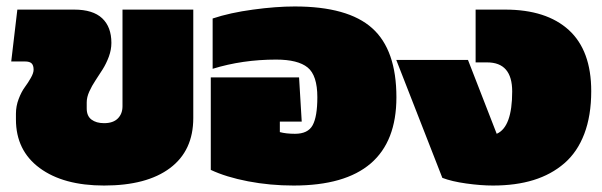

<svg xmlns="http://www.w3.org/2000/svg" viewBox="-20 -570 1882 600"><path d="M305.2 9.8Q178.2 9.8 104 -44.9Q29.8 -99.6 29.8 -196.8V-214.8Q29.8 -238.3 38.3 -260.7Q46.9 -283.2 57.4 -297.4Q67.9 -311.5 76.4 -326.7Q85 -341.8 85 -352.1Q85 -365.7 78.9 -371.8Q72.8 -377.9 58.1 -377.9H15.1L34.2 -540H211.9Q270.5 -540 299.3 -512.9Q328.1 -485.8 328.1 -436Q328.1 -414.6 320.1 -392.8Q312 -371.1 300.8 -353.3Q289.6 -335.4 278.3 -318.6Q267.1 -301.8 259 -283.9Q251 -266.1 251 -250V-231Q251 -207.5 265.9 -196.3Q280.8 -185.1 305.2 -185.1Q333.5 -185.1 348.1 -199.7Q362.8 -214.4 362.8 -237.8V-540H584V-201.2Q584 -99.1 511.2 -44.7Q438.5 9.8 305.2 9.8Z M897.5 9.8Q823.7 9.8 755.1 -3.4Q686.5 -16.6 638.7 -39.1V-328.1H914.6L922.9 -189.9H854.5V-157.2Q874 -151.9 901.9 -151.9Q942.4 -151.9 957 -178.7Q971.7 -205.6 971.7 -266.1Q971.7 -334.5 941.4 -359.1Q911.1 -383.8 842.8 -383.8Q737.8 -383.8 644.5 -355V-512.2Q698.7 -530.3 770.8 -540Q842.8 -549.8 900.9 -549.8Q1067.4 -549.8 1143.1 -481.9Q1218.8 -414.1 1218.8 -266.1Q1218.8 9.8 897.5 9.8Z M1520.5 9.8Q1482.4 9.8 1437 3.4Q1391.6 -2.9 1362.3 -14.2L1218.3 -382.8H1442.4L1532.2 -151.9Q1580.6 -172.9 1580.6 -284.2Q1580.6 -375 1502.4 -375H1466.3V-540H1558.6Q1687.5 -540 1757.6 -476.1Q1827.6 -412.1 1827.6 -285.2Q1827.6 -208.5 1805.9 -151.6Q1784.2 -94.7 1743.4 -59.6Q1702.6 -24.4 1647.2 -7.3Q1591.8 9.8 1520.5 9.8Z"/></svg>

Font: Kanit Black
Style: Regular
Weight: 900
Designer: Katatrad Team
Foundry: CadsonDemak
Version: Version 1.000;PS 001.000;hotconv 1.0.88;makeotf.lib2.5.64775